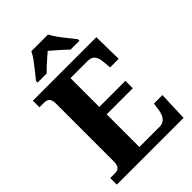

<svg xmlns="http://www.w3.org/2000/svg" viewBox="-266 -1043 1155 1155"><g transform="rotate(-45 311.5 -465.5)"><path d="M23 0V-56H64Q79 -56 89 -62Q99 -68 104 -80Q109 -92 109 -109V-600Q109 -626 102.5 -638Q96 -650 85.5 -654Q75 -658 62 -658H23V-714H563L566 -527H493L489 -575Q487 -601 480 -617.5Q473 -634 459.5 -642Q446 -650 422 -650H279V-405H501V-342H279V-64H449Q471 -64 485 -73.5Q499 -83 507.5 -100Q516 -117 519 -139L526 -187H598L591 0ZM120 -784Q135 -803 156 -829Q177 -855 197 -882Q217 -909 227 -931H369Q380 -909 399.5 -882Q419 -855 440.5 -829Q462 -803 476 -784V-771H400Q390 -782 371 -799Q352 -816 332 -833.5Q312 -851 298 -863Q283 -850 263.5 -833Q244 -816 226 -799.5Q208 -783 197 -771H120Z"/></g></svg>

Font: Noto Serif Khmer SemiCondensed ExtraBold
Style: Regular
Weight: 800
Width: 4
Designer: Danh Hong and the Monotype Design Team
Foundry: Monotype Imaging Inc.
Version: Version 2.004